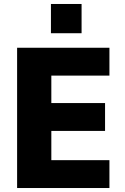

<svg xmlns="http://www.w3.org/2000/svg" viewBox="-20 -945 627 965"><path d="M66 0V-705H530V-565H238V-427H508V-287H238V-140H530V0ZM236 -778V-925H390V-778Z"/></svg>

Font: Nunito Sans 10pt SemiCondensed Black
Style: Regular
Weight: 900
Width: 4
Designer: Vernon Adams
Foundry: Vernon Adams
Version: Version 3.101;gftools[0.9.27]